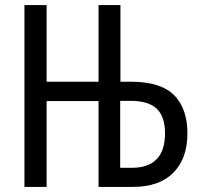

<svg xmlns="http://www.w3.org/2000/svg" viewBox="-20 -734 789 754"><path d="M76 0V-714H163V-413H367V-714H453V-413H495Q611 -413 663.5 -360.5Q716 -308 716 -210Q716 -112 661 -56Q606 0 502 0H367V-337H163V0ZM452 -75H497Q628 -75 628 -210Q628 -277 595 -307.5Q562 -338 492 -338H452Z"/></svg>

Font: Avrile Sans Condensed
Style: Regular
Weight: 400
Width: 3
Designer: Monotype Design Team
Foundry: Monotype Imaging Inc.
Version: Version 2.001;September 10, 2019;FontCreator 11.5.0.2425 64-